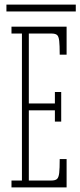

<svg xmlns="http://www.w3.org/2000/svg" viewBox="-20 -816 350 836"><path d="M30 0V-30H75.5V-670H30V-700H270V-578H240Q240 -618.5 237.8 -638.2Q235.5 -658 228 -664Q220.5 -670 203.5 -670H105.5V-365.5H219V-415.5H246.5V-286.5H219V-335.5H105.5V-30H203.5Q220.5 -30 228 -36.5Q235.5 -43 237.8 -63Q240 -83 240 -123.5H270V0ZM8 -766V-796H310V-766Z"/></svg>

Font: Imbue 10pt Thin
Style: Regular
Weight: 100
Designer: Tyler Finck
Foundry: Etcetera Type Company
Version: Version 1.102; ttfautohint (v1.8.3)